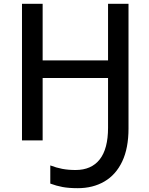

<svg xmlns="http://www.w3.org/2000/svg" viewBox="-20 -734 781 1004"><path d="M652 -62Q652 41 619 110.5Q586 180 526 215Q466 250 387 250Q340 250 307.5 244Q275 238 243 226V131Q274 143 305.5 149Q337 155 375 155Q458 155 501.5 99.5Q545 44 545 -66V-326H203V0H95V-714H203V-418H545V-714H652Z"/></svg>

Font: Noto Sans Medium
Style: Regular
Weight: 500
Designer: Monotype Design Team
Foundry: Monotype Imaging Inc.
Version: Version 2.007